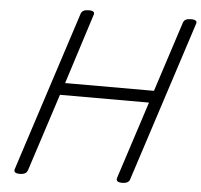

<svg xmlns="http://www.w3.org/2000/svg" viewBox="-59 -952 1074 1027"><g transform="rotate(5 478.0 -438.0)"><path d="M84 14Q48 14 56 -10L334 -867Q338 -879 348 -884.5Q358 -890 376 -890Q413 -890 404 -867L284 -491H761L883 -867Q887 -879 897 -884.5Q907 -890 925 -890Q963 -890 954 -867L676 -10Q673 2 662.5 8Q652 14 634 14Q598 14 605 -10L740 -426H262L127 -10Q123 2 113 8Q103 14 84 14Z"/></g></svg>

Font: Playwrite DK Loopet Light
Style: Regular
Weight: 300
Version: Version 1.003